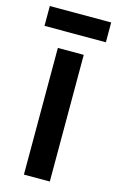

<svg xmlns="http://www.w3.org/2000/svg" viewBox="-126 -749 485 795"><g transform="rotate(15 116.5 -351.0)"><path d="M248 -702H-15V-617H248ZM173 0V-543H62V0Z"/></g></svg>

Font: Noto Sans Gujarati ExtraCondensed SemiBold
Style: Regular
Weight: 600
Width: 2
Designer: Jelle Bosma - Monotype Design Team, Universal Thirst
Foundry: Monotype Imaging Inc.
Version: Version 2.106